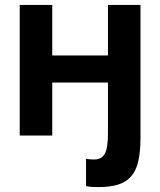

<svg xmlns="http://www.w3.org/2000/svg" viewBox="-20 -550 650 779"><path d="M60 -530H192V-325H418V-530H550V8Q550 64 541.5 102.5Q533 141 513 164.5Q493 188 460.5 198.5Q428 209 380 209Q369 209 355 208.5Q341 208 329 205V94Q337 96 346 96.5Q355 97 363 97Q391 97 404.5 75Q418 53 418 -10V-215H192V0H60Z"/></svg>

Font: Golos Text DemiBold
Style: Regular
Weight: 600
Designer: A.Korolkova, Vitaly Kuzmin
Foundry: ParaType Ltd
Version: Version 2.002